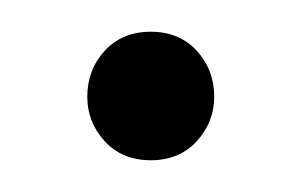

<svg xmlns="http://www.w3.org/2000/svg" viewBox="-20 -413 190 121"><path d="M75 -312Q57 -312 46 -324Q35 -336 35 -352Q35 -369 46 -381Q57 -393 75 -393Q93 -393 104 -381Q115 -369 115 -352Q115 -336 104 -324Q93 -312 75 -312Z"/></svg>

Font: Phudu Light
Style: Regular
Weight: 300
Version: Version 1.005;gftools[0.9.23]